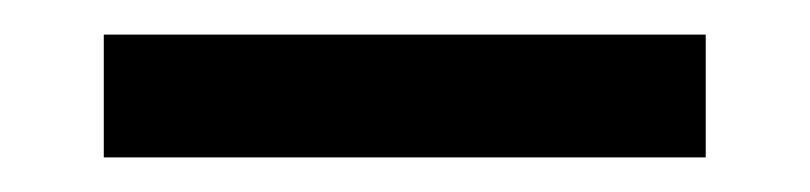

<svg xmlns="http://www.w3.org/2000/svg" viewBox="-20 -709 468 111"><path d="M40 -618V-689H388V-618Z"/></svg>

Font: Hubot Sans Condensed ExtraLight
Style: Regular
Weight: 400
Version: Version 2.000